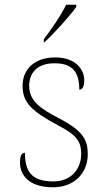

<svg xmlns="http://www.w3.org/2000/svg" viewBox="-20 -786 445 816"><path d="M166 -619V-606H168C209 -642 279 -721 304 -756V-766H261C240 -721 195 -657 166 -619ZM206 10C292 10 353 -47 353 -131C353 -191 333 -230 231 -283C150 -325 104 -358 104 -421C104 -476 138 -517 211 -517C278 -517 317 -491 317 -405C331 -405 338 -419 338 -445C338 -489 304 -542 214 -542C129 -542 76 -493 76 -422C76 -349 113 -315 229 -252C311 -210 325 -180 325 -132C325 -69 284 -15 206 -15C111 -15 86 -61 86 -137C72 -137 65 -123 65 -95C65 -50 94 10 206 10Z"/></svg>

Font: Noto Serif Sinhala Thin
Style: Regular
Weight: 100
Designer: Jelle Bosma - Monotype Design Team
Foundry: Monotype Imaging Inc.
Version: Version 2.007